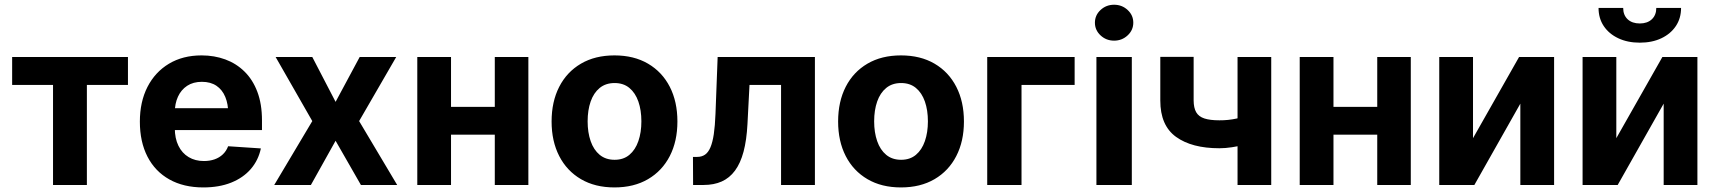

<svg xmlns="http://www.w3.org/2000/svg" viewBox="-20 -789 7321 819"><path d="M31.8 -426.8V-545.9H525.8V-426.8H350.6V0H206.2V-426.8Z M847.3 10.5Q763.4 10.5 702.5 -23.6Q641.6 -57.7 609.1 -120.8Q576.6 -183.9 576.6 -270.3Q576.6 -354.6 609 -418.1Q641.5 -481.6 700.7 -517.2Q759.9 -552.7 840 -552.7Q894.2 -552.7 941.1 -535.5Q987.9 -518.3 1023 -483.7Q1058.2 -449.2 1077.8 -397.3Q1097.5 -345.3 1097.5 -275.6V-234.2H636.7V-327.5H1024.2L953.7 -303.1Q953.7 -344.9 941 -375.5Q928.3 -406.2 903.3 -423.1Q878.3 -440 841.2 -440Q804.1 -440 778.3 -423Q752.5 -406 739.1 -376.5Q725.6 -347.1 725.6 -309V-243Q725.6 -198.8 741.1 -167.3Q756.5 -135.7 784.6 -118.9Q812.6 -102.1 849.6 -102.1Q874.7 -102.1 895.3 -109.3Q915.8 -116.5 930.7 -130.7Q945.5 -144.8 953.1 -165.2L1092.8 -155.9Q1082.1 -105.5 1049.8 -68Q1017.4 -30.6 966.1 -10Q914.7 10.5 847.3 10.5Z M1312.1 -545.9 1411.5 -354.5 1514.3 -545.9H1670.1L1511.9 -272.5L1674.2 0H1519.5L1411.5 -188.5L1306.2 0H1149.8L1312.1 -272.5L1155.7 -545.9Z M2138.9 -333.2V-214.6H1854.5V-333.2ZM1903.9 -545.9V0H1760V-545.9ZM2233.8 -545.9V0H2090.6V-545.9Z M2601.1 10.5Q2518.3 10.5 2458.1 -24.8Q2397.9 -60.1 2365.4 -123.4Q2332.9 -186.7 2332.9 -270.7Q2332.9 -355.3 2365.4 -418.7Q2397.9 -482.1 2458.1 -517.4Q2518.3 -552.7 2601.1 -552.7Q2684.1 -552.7 2744.3 -517.4Q2804.5 -482.1 2837.1 -418.7Q2869.6 -355.3 2869.6 -270.7Q2869.6 -186.7 2837.1 -123.4Q2804.5 -60.1 2744.3 -24.8Q2684.1 10.5 2601.1 10.5ZM2601.7 -107.4Q2639.6 -107.4 2664.8 -128.6Q2690.1 -149.8 2703 -187Q2715.9 -224.1 2715.9 -271.3Q2715.9 -319.1 2703 -356Q2690.1 -392.8 2664.8 -413.8Q2639.6 -434.8 2601.7 -434.8Q2563.7 -434.8 2538 -413.8Q2512.4 -392.8 2499.5 -356Q2486.6 -319.1 2486.6 -271.3Q2486.6 -224.1 2499.5 -187Q2512.4 -149.8 2538 -128.6Q2563.7 -107.4 2601.7 -107.4Z M2936.5 0 2935.9 -119.7H2953.7Q2973.3 -119.7 2987.2 -129.2Q3001.1 -138.7 3010.3 -160.1Q3019.5 -181.5 3024.8 -216.7Q3030 -251.9 3032 -303.7L3041.2 -545.9H3456.1V0H3311.7V-426.8H3177.1L3168.4 -259.6Q3164.8 -191.2 3151.7 -141.9Q3138.5 -92.7 3115.2 -61.2Q3091.9 -29.7 3058.5 -14.8Q3025.2 0 2981.8 0Z M3823.2 10.5Q3740.4 10.5 3680.2 -24.8Q3620 -60.1 3587.5 -123.4Q3555.1 -186.7 3555.1 -270.7Q3555.1 -355.3 3587.5 -418.7Q3620 -482.1 3680.2 -517.4Q3740.4 -552.7 3823.2 -552.7Q3906.2 -552.7 3966.5 -517.4Q4026.7 -482.1 4059.2 -418.7Q4091.8 -355.3 4091.8 -270.7Q4091.8 -186.7 4059.2 -123.4Q4026.7 -60.1 3966.5 -24.8Q3906.2 10.5 3823.2 10.5ZM3823.8 -107.4Q3861.7 -107.4 3887 -128.6Q3912.3 -149.8 3925.2 -187Q3938.1 -224.1 3938.1 -271.3Q3938.1 -319.1 3925.2 -356Q3912.3 -392.8 3887 -413.8Q3861.7 -434.8 3823.8 -434.8Q3785.8 -434.8 3760.2 -413.8Q3734.6 -392.8 3721.7 -356Q3708.8 -319.1 3708.8 -271.3Q3708.8 -224.1 3721.7 -187Q3734.6 -149.8 3760.2 -128.6Q3785.8 -107.4 3823.8 -107.4Z M4564 -545.9V-426.8H4337.4V0H4191.1V-545.9Z M4656.9 0V-545.9H4807.9V0ZM4732.3 -615.6Q4698.5 -615.6 4674.5 -638.1Q4650.5 -660.5 4650.5 -692.2Q4650.5 -724.1 4674.5 -746.4Q4698.5 -768.8 4732.3 -768.8Q4766.1 -768.8 4790.1 -746.4Q4814.2 -724.1 4814.2 -692.3Q4814.2 -660.5 4790.1 -638.1Q4766.1 -615.6 4732.3 -615.6Z M5402.6 -545.9V0H5258.9V-545.9ZM5332.3 -305.7V-186.5Q5315.1 -178.9 5289.2 -172Q5263.2 -165.1 5234.9 -160.9Q5206.6 -156.6 5181.5 -156.6Q5063.9 -156.6 4996.5 -205.2Q4929.2 -253.8 4929.4 -360.4V-546.3H5071.6V-360.4Q5071.8 -328.8 5082.5 -310.2Q5093.3 -291.6 5117.4 -283.7Q5141.5 -275.8 5181.5 -275.8Q5218.7 -275.5 5254.7 -283.3Q5290.7 -291.2 5332.3 -305.7Z M5903 -333.2V-214.6H5618.7V-333.2ZM5668.1 -545.9V0H5524.1V-545.9ZM5997.9 -545.9V0H5854.8V-545.9Z M6263.3 -199.6 6459.8 -545.9H6609.2V0H6465.2V-346.9L6269.1 0H6119.3V-545.9H6263.3Z M6874.6 -199.6 7071.1 -545.9H7220.5V0H7076.6V-346.9L6880.5 0H6730.7V-545.9H6874.6ZM6974.7 -607Q6922.7 -607 6883 -625.8Q6843.2 -644.6 6821 -677.8Q6798.8 -711 6798.8 -755.1H6903.9Q6903.9 -724.8 6922.9 -706.8Q6942 -688.9 6974.8 -688.9Q7007 -688.9 7026.1 -706.8Q7045.1 -724.8 7045.1 -755.1H7150.8Q7150.8 -711 7128.5 -677.8Q7106.3 -644.6 7066.8 -625.8Q7027.2 -607 6974.7 -607Z"/></svg>

Font: Inter V
Style: 
Weight: 400
Designer: Rasmus Andersson
Foundry: rsms
Version: Version 4.000;git-a3f224843